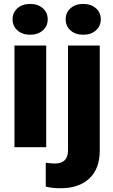

<svg xmlns="http://www.w3.org/2000/svg" viewBox="-20 -765 585 998"><path d="M45.4 -664.6Q45.4 -699.7 70.8 -722.2Q96.2 -744.6 136.7 -744.6Q177.2 -744.6 202.6 -722.2Q228 -699.7 228 -664.6Q228 -629.4 202.6 -606.9Q177.2 -584.5 136.7 -584.5Q96.2 -584.5 70.8 -606.9Q45.4 -629.4 45.4 -664.6ZM220.2 -528.3V0H55.2V-528.3ZM321.3 -664.6Q321.3 -699.7 346.7 -722.2Q372.1 -744.6 412.6 -744.6Q453.1 -744.6 478.5 -722.2Q503.9 -699.7 503.9 -664.6Q503.9 -629.4 478.5 -606.9Q453.1 -584.5 412.6 -584.5Q372.1 -584.5 346.7 -606.9Q321.3 -629.4 321.3 -664.6ZM333.5 -528.3H498.5V17.1Q498.5 112.3 444.3 162.8Q390.1 213.4 295.9 213.4Q274.9 213.4 257.1 211.7Q239.3 210 217.8 205.1V80.6Q230.5 82.5 241.2 83.7Q252 85 264.6 85Q333.5 85 333.5 17.1Z"/></svg>

Font: Vazirmatn FD Black
Style: Regular
Weight: 900
Designer: Saber Rastikerdar
Foundry: Saber Rastikerdar
Version: Version 33.003